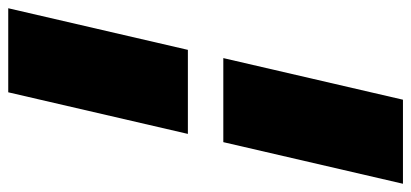

<svg xmlns="http://www.w3.org/2000/svg" viewBox="-309 -544 998 466"><g transform="rotate(-90 190.0 -311.0)"><path d="M403 -790 302 -354H98L199 -790ZM282 -268 181 168H-23L78 -268Z"/></g></svg>

Font: Prodigy Sans Black
Style: Italic
Weight: 900
Italic angle: -13°
Designer: Wei Huang
Foundry: Wei Huang
Version: Version 1.003; ttfautohint (v1.8.3)